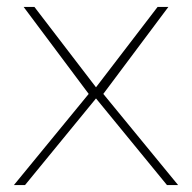

<svg xmlns="http://www.w3.org/2000/svg" viewBox="-20 -532 552 552"><path d="M48 -512H79L256 -281L433 -512H464L277 -262L492 0H460L256 -249L52 0H20L235 -262Z"/></svg>

Font: Spartan MB
Style: Regular
Weight: 250
Designer: Matt Bailey
Foundry: Matt Bailey
Version: Version 1.000